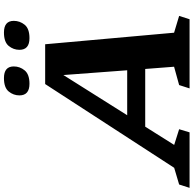

<svg xmlns="http://www.w3.org/2000/svg" viewBox="-88 -932 956 948"><g transform="rotate(-90 390.0 -458.0)"><path d="M702.5 -76.5 785.5 -51.5 769 0H427.5L444 -51.5L534.5 -76.5L523.5 -219H238.5L148.5 -76L226 -51.5L210.5 0H-63.5L-47 -51.5L35.5 -76L449 -713H645.5ZM295 -308H517L493.5 -623ZM450.5 -790.5Q393 -790.5 393 -840Q393 -869.5 412.2 -893Q431.5 -916.5 478.5 -916.5Q536 -916.5 536 -868Q536 -838 516.5 -814.2Q497 -790.5 450.5 -790.5ZM675.5 -790.5Q618 -790.5 618 -840Q618 -869.5 637.2 -893Q656.5 -916.5 703.5 -916.5Q761 -916.5 761 -868Q761 -838 741.8 -814.2Q722.5 -790.5 675.5 -790.5Z"/></g></svg>

Font: Newsreader 6pt SemiBold
Style: Italic
Weight: 600
Italic angle: -17°
Designer: Hugues Gentile
Foundry: Production Type
Version: Version 1.003; ttfautohint (v1.8.3)